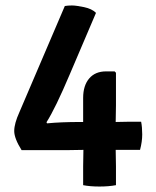

<svg xmlns="http://www.w3.org/2000/svg" viewBox="-20 -677 570 702"><path d="M403 -129 404 -69V0Q378 5 343.5 5Q309 5 284 0V-69L285 -129L223 -128H59Q32 -171 32 -198Q32 -225 51 -267L217 -655Q228 -657 243 -657Q258 -657 287 -651Q316 -645 331 -630L235 -405Q183 -282 150 -230L152 -226Q202 -231 274 -231H284V-319Q284 -364 306 -390Q328 -416 368 -416H399L404 -411V-292L403 -231L454 -232H496Q500 -212 500 -185.5Q500 -159 492 -129Z"/></svg>

Font: Signika Negative
Style: Semibold
Weight: 600
Designer: Anna Giedrys
Foundry: Anna Giedrys
Version: Version 1.001